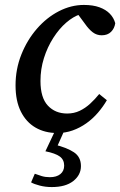

<svg xmlns="http://www.w3.org/2000/svg" viewBox="-20 -526 488 778"><path d="M212 13Q162 13 124 -9Q86 -31 64.5 -74Q43 -117 43 -180Q43 -246 66.5 -305Q90 -364 129.5 -409.5Q169 -455 218.5 -480.5Q268 -506 320 -506Q357 -506 383 -496.5Q409 -487 425 -470.5Q441 -454 447 -432Q444 -411 430 -397Q416 -383 392 -383Q372 -383 356 -395Q340 -407 324 -430L284 -484H337V-468H305Q277 -459 248.5 -434.5Q220 -410 196 -372.5Q172 -335 158 -290.5Q144 -246 144 -198Q144 -130 174 -98Q204 -66 252 -66Q280 -66 303 -77Q326 -88 345.5 -106Q365 -124 382 -145L413 -120Q398 -94 377 -69.5Q356 -45 330 -26.5Q304 -8 274.5 2.5Q245 13 212 13ZM164 87 205 0H242L204 85L198 59Q251 72 279.5 91Q308 110 308 147Q308 183 277 207.5Q246 232 190 232Q164 232 141 226Q118 220 106 213L121 178Q134 183 149 187.5Q164 192 182 192Q209 192 224.5 179.5Q240 167 240 145Q240 121 222 108Q204 95 164 87Z"/></svg>

Font: Source Serif 4 Medium
Style: Italic
Weight: 500
Italic angle: -12°
Designer: Frank Grießhammer
Foundry: Adobe Systems Incorporated
Version: Version 4.004;hotconv 1.0.116;makeotfexe 2.5.65601